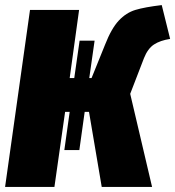

<svg xmlns="http://www.w3.org/2000/svg" viewBox="-21 -735 689 755"><path d="M491 -366 577 0H379L329 -295H312L291 -145H232L253 -295H235L193 0H-1L97 -696H290L253 -428H271L292 -575H351L330 -428H339L392 -559Q417 -623 446 -654Q475 -685 511.5 -696Q548 -707 615 -715L648 -582Q609 -576 584.5 -560Q560 -544 545 -506Z"/></svg>

Font: Fira Sans Condensed Black
Style: Italic
Weight: 900
Width: 3
Italic angle: -8°
Designer: Carrois Corporate & Edenspiekermann AG
Foundry: Carrois Corporate GbR & Edenspiekermann AG
Version: Version 4.203